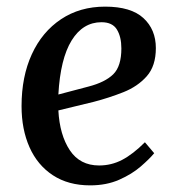

<svg xmlns="http://www.w3.org/2000/svg" viewBox="-20 -545 531 579"><path d="M297 -525Q375 -525 412.5 -490.5Q450 -456 450 -400Q450 -346 422.5 -315Q395 -284 352 -267Q309 -250 263 -238L156 -212Q160 -138 190.5 -92Q221 -46 279 -46Q316 -46 348.5 -63Q381 -80 417 -116L445 -83Q431 -66 404.5 -43Q378 -20 339.5 -3Q301 14 252 14Q186 14 139.5 -16.5Q93 -47 69 -101Q45 -155 45 -225Q45 -314 76 -381.5Q107 -449 164 -487Q221 -525 297 -525ZM346 -399Q346 -434 332.5 -456Q319 -478 286 -478Q230 -478 196 -423Q162 -368 156 -260L247 -284Q297 -297 321.5 -321Q346 -345 346 -399Z"/></svg>

Font: Literata 36pt Medium
Style: Italic
Weight: 500
Italic angle: -2°
Designer: Latin by Veronika Burian and Jose Scaglione. Greek by Irene Vlachou. Cyrillic by Vera Evstafieva
Foundry: TypeTogether
Version: Version 3.002